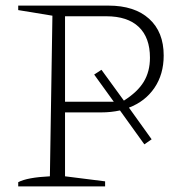

<svg xmlns="http://www.w3.org/2000/svg" viewBox="-20 -665 668 685"><path d="M367 -645Q460 -645 512 -598Q564 -551 564 -467Q564 -400 531 -351.5Q498 -303 440 -281L521 -168L495 -150L408 -271Q376 -264 341 -264H212V-36L355 -18V0H45V-15Q77 -32 158 -36L167 -609L45 -629V-645ZM342 -416 422 -306Q471 -337 493 -373.5Q515 -410 515 -459Q515 -531 475 -569Q435 -607 359 -607H212V-302H386L316 -399Z"/></svg>

Font: Piazzolla ExtraLight
Style: Regular
Weight: 200
Designer: Juan Pablo del Peral
Foundry: Huerta Tipografica
Version: Version 1.330